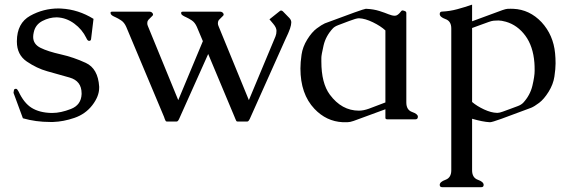

<svg xmlns="http://www.w3.org/2000/svg" viewBox="-20 -504 2407 811"><path d="M356.9 -331.5H355.5Q349.6 -332 344.7 -343.3Q327.1 -379.9 293.5 -404.5Q259.8 -429.2 220.7 -430.7H218.8Q188.5 -430.7 158.9 -415.3Q129.4 -399.9 122.6 -367.7Q120.1 -356.9 120.1 -348.1Q120.1 -317.4 151.1 -302Q182.1 -286.6 236.6 -274.4Q291 -262.2 342.5 -238.3Q394 -214.4 398.9 -138.2V-133.3Q398.9 -97.2 369.9 -59.6Q340.8 -22 294.4 -6.1Q248 9.8 204.6 11.2H191.4Q131.3 11.2 76.7 -4.4L37.1 -111.8L38.6 -121.6Q39.1 -128.9 47.4 -128.9H48.3Q53.2 -127.9 58.6 -117.2Q81.1 -68.8 113.5 -48.6Q146 -28.3 195.8 -26.9H201.7Q236.3 -26.9 279.5 -43.7Q322.8 -60.5 324.7 -106.4V-109.4Q324.7 -162.1 273.9 -176.5Q223.1 -190.9 179.4 -203.1Q135.7 -215.3 93.5 -243.9Q51.3 -272.5 51.3 -328.1V-330.6Q51.8 -406.2 107.4 -437.3Q163.1 -468.3 227.5 -468.3Q233.4 -468.3 239.3 -467.8Q311 -463.9 375 -424.3L364.7 -338.9Q363.8 -331.5 356.9 -331.5Z M1143.6 -350.1Q1147.9 -360.4 1147.9 -373.8Q1147.9 -387.2 1134.3 -403.3L1118.2 -422.4L1161.6 -457Q1164.1 -459.5 1167.5 -459.5Q1170.9 -459.5 1174.8 -456.1L1202.1 -428.2Q1210.4 -419.4 1210.4 -409.4Q1210.4 -399.4 1205.1 -383.3Q1199.7 -367.2 1184.6 -335.9L1034.7 -1Q1032.2 3.9 1029.8 6.6Q1027.3 9.3 1024.4 9.3H983.4Q980 9.3 978.3 7.1Q976.6 4.9 974.4 -1.2Q972.2 -7.3 970.7 -10.3L859.4 -275.9L736.3 -1Q733.9 3.9 731.4 6.6Q729 9.3 726.1 9.3H685.1Q681.6 9.3 679.9 7.1Q678.2 4.9 676 -1.2Q673.8 -7.3 672.9 -10.3L513.2 -390.6Q504.9 -409.2 491.9 -417.7Q479 -426.3 469 -430.7Q459 -435.1 454.3 -438.2Q449.7 -441.4 448.2 -444.6Q446.8 -447.8 446.8 -449.2Q446.8 -450.7 447.3 -452.1Q448.7 -454.6 452.6 -454.6H612.8Q616.2 -454.6 620.6 -452.1Q624.5 -448.7 625.5 -446.5Q626.5 -444.3 626.5 -441.7Q626.5 -439 615.7 -429.2Q605 -419.4 603.5 -414.8Q602.1 -410.2 602.1 -404.8Q602.1 -399.4 605 -393.1L732.9 -81.1L836.9 -330.1L811.5 -390.6Q803.2 -409.2 790.3 -417.7Q777.3 -426.3 767.3 -430.7Q757.3 -435.1 752 -438.7Q746.6 -442.4 745.8 -445.1Q745.1 -447.8 745.1 -449.2Q745.1 -450.7 745.6 -452.1Q747.1 -454.6 751 -454.6H911.1Q914.6 -454.6 918.9 -452.1Q922.9 -448.7 923.8 -446.5Q924.8 -444.3 924.8 -441.7Q924.8 -439 914.1 -429.2Q903.3 -419.4 901.9 -414.8Q900.4 -410.2 900.4 -404.8Q900.4 -399.4 903.3 -393.1L1031.2 -81.1Z M1447.8 12.2H1427.7Q1358.4 8.8 1308.1 -44.4Q1249 -106.9 1249 -214.8Q1249 -240.2 1253.7 -272.9Q1258.3 -305.7 1277.8 -337.2Q1297.4 -368.7 1318.1 -384Q1338.9 -399.4 1352.1 -405.3Q1516.1 -466.8 1524.9 -466.8H1527.3Q1558.6 -465.3 1582.8 -457.5Q1606.9 -449.7 1621.6 -443.6Q1636.2 -437.5 1648.2 -437.5Q1660.2 -437.5 1674.3 -456.5Q1676.8 -460 1679.9 -460Q1683.1 -460 1689.7 -457.5Q1696.3 -455.1 1696.3 -449.2V-71.3Q1696.3 -39.6 1720.7 -31Q1745.1 -22.5 1745.1 -11.2Q1745.1 0 1734.9 0H1616.2Q1607.9 0 1607.9 -6.3V-42.5L1473.6 6.8Q1458 12.2 1447.8 12.2ZM1495.1 -426.8Q1484.9 -426.8 1454.1 -415Q1423.3 -403.3 1408.4 -397.7Q1393.6 -392.1 1386.2 -384.3Q1356 -352.1 1346.7 -311.8Q1337.4 -271.5 1337.4 -259.8V-246.6Q1337.4 -245.1 1337.4 -244.1Q1337.4 -152.8 1373 -104.5Q1423.3 -36.6 1496.1 -36.6Q1515.1 -36.6 1538.3 -44.9Q1561.5 -53.2 1607.9 -71.3V-375.5Q1587.9 -394 1555.2 -409.9Q1522.5 -425.8 1497.1 -426.8Z M2324.7 -278.8Q2326.7 -258.8 2326.7 -236.1Q2326.7 -213.4 2321.8 -180.7Q2316.9 -147.9 2297.4 -116.5Q2277.8 -85 2257.3 -69.6Q2236.8 -54.2 2223.6 -48.8Q2138.2 -16.6 2098.1 -2.2Q2058.1 12.2 2050.3 12.2H2048.3Q2019.5 10.7 1974.1 -2.4V215.3Q1974.1 246.6 1998.5 255.4Q2022.9 264.2 2022.9 276.9Q2022.9 286.6 2013.2 286.6H1847.7Q1837.4 286.6 1837.4 276.9Q1837.4 264.2 1861.8 255.4Q1886.2 246.6 1886.2 215.3V-383.8Q1886.2 -414.6 1861.8 -423.3Q1837.4 -432.1 1837.4 -444.8Q1837.4 -455.1 1847.7 -455.1Q1879.9 -456.5 1911.4 -465.1Q1942.9 -473.6 1974.1 -484.4V-414.1L2102.5 -461.4Q2116.7 -466.3 2124.5 -466.8Q2132.3 -467.3 2137.2 -467Q2142.1 -466.8 2147.9 -466.8Q2216.8 -463.9 2267.6 -410.2Q2317.4 -356 2324.7 -278.8ZM2082 -27.3Q2089.8 -27.3 2103.8 -32.5Q2117.7 -37.6 2135 -43.9Q2152.3 -50.3 2166.7 -55.7Q2181.2 -61 2189.9 -69.8Q2219.2 -101.6 2228.8 -141.8Q2238.3 -182.1 2238.3 -205.1Q2238.3 -228 2237.3 -238.8Q2231.9 -308.6 2199 -353.3Q2166 -397.9 2117.2 -412.1Q2097.7 -417.5 2085.2 -417.5Q2072.8 -417.5 2064.5 -416.5Q2056.2 -415.5 2043.9 -411.1Q2031.7 -406.7 2011 -399.2Q1990.2 -391.6 1974.1 -385.7V-73.2Q1994.6 -55.7 2024.7 -41.7Q2054.7 -27.8 2079.1 -27.3Z"/></svg>

Font: Caudex
Style: Regular
Weight: 400
Version: Version 1.04